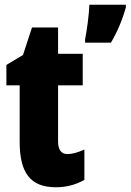

<svg xmlns="http://www.w3.org/2000/svg" viewBox="-20 -780 551 810"><path d="M511 -749V-760H357C356 -720 346 -648 339 -614V-600H448C475 -646 496 -695 511 -749ZM265 -130C238 -130 225 -148 225 -184V-420H329V-553H225V-664H115L77 -548L7 -506V-420H63V-182C63 -52 107 10 216 10C261 10 300 -1 336 -21V-149C309 -137 285 -130 265 -130Z"/></svg>

Font: Noto Sans Hebrew ExtraCondensed Black
Style: Regular
Weight: 900
Width: 2
Designer: Monotype Design Team
Foundry: Monotype Imaging Inc.
Version: Version 2.004